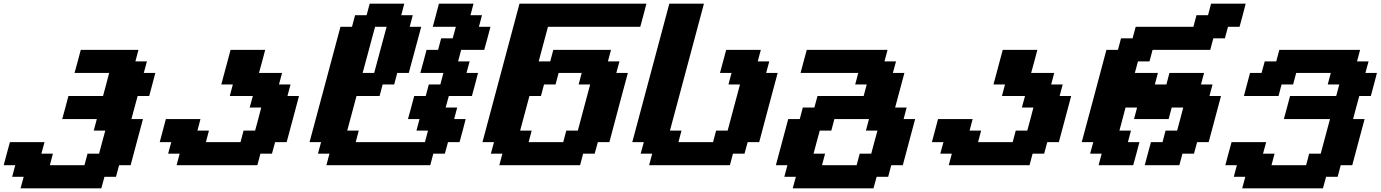

<svg xmlns="http://www.w3.org/2000/svg" viewBox="-20 -895 7478 1040"><path d="M91.3 125H528.8L545.9 62.5H608.4L625 0H687.5Q698.7 -42 720.9 -125.2Q743.2 -208.5 754.4 -250H691.9Q697.3 -270.5 708.5 -312.3Q719.7 -354 725.6 -375H788.1Q793.9 -395.5 804.9 -437.3Q815.9 -479 821.3 -500H758.8L775.9 -562.5H713.4L730 -625H417.5Q412.1 -604 400.9 -562.3Q389.6 -520.5 383.8 -500H571.3Q565.9 -479 554.9 -437.3Q543.9 -395.5 538.1 -375H350.6Q345.2 -354 334 -312.3Q322.8 -270.5 316.9 -250H504.4L487.8 -187.5H550.3Q544.4 -166.5 533.2 -124.8Q522 -83 516.6 -62.5H454.1L437.5 0H250L266.6 -62.5H204.1L221.2 -125H33.7Q27.8 -104 16.6 -62.5Q5.4 -21 0 0H62.5L45.9 62.5H108.4Z M936.5 0H1374L1390.6 -62.5H1453.1L1470.2 -125H1532.7Q1543.9 -166.5 1566.2 -249.8Q1588.4 -333 1599.6 -375H1537.1L1553.7 -437.5H1491.2L1507.8 -500H1382.8Q1388.7 -520.5 1399.9 -562.3Q1411.1 -604 1416.5 -625H1229L1178.7 -437.5H1241.2L1224.6 -375H1349.6L1332.5 -312.5H1395Q1389.6 -291.5 1378.7 -249.8Q1367.7 -208 1361.8 -187.5H1299.3L1282.7 -125H1095.2L1111.8 -187.5H1049.3L1065.9 -250H878.4Q873 -229 861.8 -187.3Q850.6 -145.5 845.2 -125H907.7L890.6 -62.5H953.1Z M1748 0H2310.5L2327.1 -62.5H2389.6L2406.7 -125H2469.2Q2475.1 -145.5 2486.1 -187.3Q2497.1 -229 2502.4 -250H2439.9L2456.5 -312.5H2394L2411.1 -375H2536.1Q2542 -395.5 2553 -437.3Q2564 -479 2569.3 -500H2506.8L2523.9 -562.5H2461.4L2478 -625H2603Q2608.9 -645.5 2620.1 -687.3Q2631.3 -729 2636.7 -750H2574.2L2590.8 -812.5H2528.3L2544.9 -875H2357.4Q2352.1 -854 2341.1 -812.5Q2330.1 -771 2324.2 -750H2449.2L2432.1 -687.5H2369.6L2353 -625H2290.5Q2285.2 -604 2273.9 -562.3Q2262.7 -520.5 2256.8 -500H2381.8L2365.2 -437.5H2302.7L2286.1 -375H2223.6Q2218.3 -354 2207 -312.3Q2195.8 -270.5 2189.9 -250H2252.4L2235.8 -187.5H2298.3L2281.7 -125H1906.7L1923.3 -187.5H1860.8L1911.1 -375H2036.1L2052.7 -437.5H2115.2L2131.8 -500H2194.3Q2205.6 -541.5 2228 -625Q2250.5 -708.5 2261.7 -750H2199.2L2215.8 -812.5H2153.3L2169.9 -875H1982.4L1965.8 -812.5H1903.3L1886.7 -750H1824.2Q1796.4 -646 1740.5 -437.5Q1684.6 -229 1656.7 -125H1719.2L1702.1 -62.5H1764.6ZM2006.8 -500H1944.3Q1955.6 -541.5 1978 -625Q2000.5 -708.5 2011.7 -750H2074.2Q2063 -708.5 2040.5 -625Q2018.1 -541.5 2006.8 -500Z M2684.6 0H3122.1L3138.7 -62.5H3201.2L3218.3 -125H3280.8Q3297.4 -187.5 3330.6 -312.5Q3363.8 -437.5 3380.9 -500H3318.4L3335.4 -562.5H3272.9L3289.6 -625H2977.1L2960.4 -562.5H2897.9L2948.2 -750H3448.2Q3454.1 -770.5 3465.1 -812.5Q3476.1 -854.5 3481.4 -875H2793.9L2593.3 -125H2655.8L2638.7 -62.5H2701.2ZM3030.8 -125H2843.3L2859.9 -187.5H2797.4L2847.7 -375H2910.2L2926.8 -437.5H2989.3L3005.9 -500H3130.9L3114.3 -437.5H3176.8Q3165.5 -396 3143.3 -312.5Q3121.1 -229 3109.9 -187.5H3047.4Z M3496.1 0H3933.6L3950.2 -62.5H4012.7L4029.8 -125H4092.3Q4108.9 -187.5 4142.1 -312.5Q4175.3 -437.5 4192.4 -500H4129.9L4147 -562.5H4084.5L4101.1 -625H3913.6Q3908.2 -604 3896.7 -562.3Q3885.3 -520.5 3879.9 -500H3942.4L3925.8 -437.5H3988.3Q3977.1 -396 3954.8 -312.5Q3932.6 -229 3921.4 -187.5H3858.9L3842.3 -125H3654.8L3671.4 -187.5H3608.9L3793 -875H3605.5L3404.8 -125H3467.3L3450.2 -62.5H3512.7Z M4273.9 125H4711.4L4728.5 62.5H4791L4807.6 0H4870.1Q4881.3 -42 4903.6 -125.2Q4925.8 -208.5 4937 -250H4874.5L4891.1 -312.5H4828.6L4878.9 -500H4816.4L4833.5 -562.5H4771L4787.6 -625H4350.1Q4344.2 -604 4333 -562.3Q4321.8 -520.5 4316.4 -500H4628.9L4612.3 -437.5H4674.8L4658.2 -375H4408.2L4391.1 -312.5H4328.6L4312 -250H4249.5Q4238.3 -208 4216.1 -125Q4193.8 -42 4182.6 0H4245.1L4228.5 62.5H4291ZM4620.1 0H4432.6L4449.2 -62.5H4386.7Q4392.1 -83 4403.3 -124.8Q4414.6 -166.5 4420.4 -187.5H4482.9L4499.5 -250H4687L4670.4 -187.5H4732.9Q4727.1 -166.5 4715.8 -124.8Q4704.6 -83 4699.2 -62.5H4636.7Z M5119.1 0H5556.6L5573.2 -62.5H5635.7L5652.8 -125H5715.3Q5726.6 -166.5 5748.8 -249.8Q5771 -333 5782.2 -375H5719.7L5736.3 -437.5H5673.8L5690.4 -500H5565.4Q5571.3 -520.5 5582.5 -562.3Q5593.8 -604 5599.1 -625H5411.6L5361.3 -437.5H5423.8L5407.2 -375H5532.2L5515.1 -312.5H5577.6Q5572.3 -291.5 5561.3 -249.8Q5550.3 -208 5544.4 -187.5H5481.9L5465.3 -125H5277.8L5294.4 -187.5H5231.9L5248.5 -250H5061Q5055.7 -229 5044.4 -187.3Q5033.2 -145.5 5027.8 -125H5090.3L5073.2 -62.5H5135.7Z M6180.7 0H6368.2L6384.8 -62.5H6447.3L6464.4 -125H6526.9Q6538.1 -166.5 6560.3 -249.8Q6582.5 -333 6593.8 -375H6531.2L6547.9 -437.5H6485.4L6502 -500H6314.5L6297.9 -437.5H6235.4L6252 -500H6127L6144 -562.5H6206.5L6223.1 -625H6535.6L6552.2 -687.5H6614.7L6631.8 -750H6694.3Q6700.2 -770.5 6711.2 -812.5Q6722.2 -854.5 6727.5 -875H6540L6523.4 -812.5H6460.9L6444.3 -750H6131.8L6114.7 -687.5H6052.2L6035.6 -625H5973.1Q5951.2 -542 5906.5 -375Q5861.8 -208 5839.4 -125H5901.9L5884.8 -62.5H5947.3L5930.7 0H6118.2Q6124 -21 6135.3 -62.5Q6146.5 -104 6151.9 -125H6089.4L6106 -187.5H6043.5Q6048.8 -208 6060.1 -249.8Q6071.3 -291.5 6076.7 -312.5H6139.2L6122.6 -250H6310.1L6326.7 -312.5H6389.2Q6383.8 -291.5 6372.8 -249.8Q6361.8 -208 6356 -187.5H6293.5L6276.9 -125H6214.4Q6208.5 -104 6197.3 -62.5Q6186 -21 6180.7 0Z M6708.5 125H7146L7163.1 62.5H7225.6L7242.2 0H7304.7Q7315.9 -42 7338.1 -125.2Q7360.4 -208.5 7371.6 -250H7309.1Q7314.5 -270.5 7325.7 -312.3Q7336.9 -354 7342.8 -375H7405.3Q7411.1 -395.5 7422.1 -437.3Q7433.1 -479 7438.5 -500H7376L7393.1 -562.5H7330.6L7347.2 -625H6909.7L6893.1 -562.5H6830.6L6813.5 -500H6751Q6745.6 -479 6734.4 -437.5Q6723.1 -396 6717.8 -375H6905.3L6921.9 -437.5H6984.4L7001 -500H7188.5L7171.9 -437.5H7234.4L7217.8 -375H6967.8Q6962.4 -354 6951.2 -312.3Q6939.9 -270.5 6934.1 -250H7184.1L7133.8 -62.5H7071.3L7054.7 0H6867.2L6883.8 -62.5H6821.3L6838.4 -125H6650.9Q6645 -104 6633.8 -62.5Q6622.6 -21 6617.2 0H6679.7L6663.1 62.5H6725.6Z"/></svg>

Font: Faithful 32x
Style: SemiboldOblique
Weight: 400
Foundry: Faithful Resource Pack
Version: Version 1.0; January 27, 2023